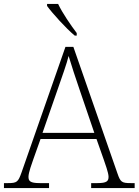

<svg xmlns="http://www.w3.org/2000/svg" viewBox="-23 -951 701 971"><path d="M355 -771H365V-784C336 -822 292 -886 271 -931H215V-921C240 -886 311 -807 355 -771ZM-3 0H225V-25H178C130 -25 121 -35 121 -57C121 -78 139 -127 145 -144L182 -248H465L502 -143C508 -125 526 -77 526 -57C526 -35 517 -25 470 -25H438V0H658V-25H638C593 -25 586 -30 571 -74L348 -714H308L86 -79C69 -31 63 -25 18 -25H-3ZM192 -279 271 -506C288 -555 316 -633 324 -668C337 -624 361 -551 380 -496L454 -279Z"/></svg>

Font: Noto Serif Telugu ExtraLight
Style: Regular
Weight: 200
Designer: Jelle Bosma - Monotype Design Team
Foundry: Monotype Imaging Inc.
Version: Version 2.005